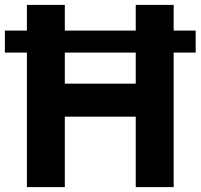

<svg xmlns="http://www.w3.org/2000/svg" viewBox="-44 -765 820 785"><path d="M66 0H221V-288H511V0H666V-550H756V-640H666V-745H511V-640H221V-745H66V-640H-24V-550H66ZM221 -423V-550H511V-423Z"/></svg>

Font: Plus Jakarta Sans ExtraBold
Style: Regular
Weight: 800
Designer: Gumpita Rahayu
Foundry: Tokotype
Version: Version 2.004; ttfautohint (v1.8.3)